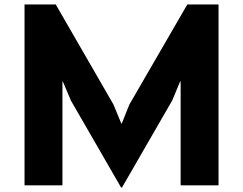

<svg xmlns="http://www.w3.org/2000/svg" viewBox="-20 -830 1090 861"><path d="M960 1H790V-465H788L752 -379L527 11H523L298 -379L262 -464H260V1H90V-810H230L489 -361L524 -276H526L560 -361L820 -810H960Z"/></svg>

Font: TypoPRO Sinkin Sans
Style: 700 Bold
Weight: 700
Designer: Keith Bates
Foundry: K-Type
Version: Sinkin Sans (version 1.0)  by Keith Bates   •   © 2014   www